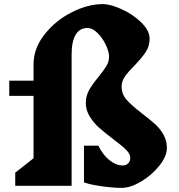

<svg xmlns="http://www.w3.org/2000/svg" viewBox="-20 -903 868 933"><path d="M671 -351Q710 -321 734 -299.5Q758 -278 774.5 -248.5Q791 -219 791 -184Q791 -144 754.5 -98Q718 -52 666 -21Q614 10 571 10Q528 10 470 1.5Q412 -7 388 -17V-195H458Q480 -150 512 -124.5Q544 -99 576 -99Q593 -99 603 -109.5Q613 -120 613 -136Q613 -155 593 -175Q573 -195 531 -226Q488 -259 461.5 -282.5Q435 -306 416 -337Q397 -368 397 -402Q397 -437 413 -465.5Q429 -494 460 -531Q485 -562 497.5 -583Q510 -604 510 -627Q510 -652 494 -685.5Q478 -719 453.5 -743Q429 -767 405 -767Q367 -767 347.5 -734Q328 -701 328 -638V0H54V-64L143 -134V-437H25V-511H143V-590Q143 -667 195.5 -734.5Q248 -802 327 -842.5Q406 -883 479 -883Q518 -883 573 -857.5Q628 -832 667.5 -793Q707 -754 707 -715Q707 -679 689 -651.5Q671 -624 634 -585Q602 -553 586.5 -530.5Q571 -508 571 -481Q571 -446 595 -418.5Q619 -391 671 -351Z"/></svg>

Font: Inknut Antiqua ExtraBold
Style: Regular
Weight: 800
Designer: Claus Eggers Sørensen
Foundry: Claus Eggers Sørensen
Version: Version 1.003; ttfautohint (v1.8.2) -l 8 -r 50 -G 200 -x 14 